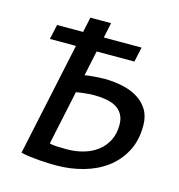

<svg xmlns="http://www.w3.org/2000/svg" viewBox="-101 -751 792 849"><g transform="rotate(15 295.0 -327.0)"><path d="M75.2 -592.8H194.3L209 -662.1H303.7L289.1 -592.8H461.9L447.3 -524.9H274.4L250 -409.7Q254.9 -410.6 265.4 -411.9Q275.9 -413.1 288.8 -414.3Q301.8 -415.5 315.9 -416.3Q330.1 -417 341.8 -417Q384.8 -416.5 424.1 -408Q463.4 -399.4 493.4 -380.6Q523.4 -361.8 541 -332.5Q558.6 -303.2 558.6 -260.7Q558.6 -192.9 531.7 -142.3Q504.9 -91.8 459.7 -58.3Q414.6 -24.9 355.2 -8.3Q295.9 8.3 231 8.3Q216.3 8.3 196.5 7.6Q176.8 6.8 155.3 5.4Q133.8 3.9 111.6 1Q89.4 -2 69.3 -6.3L179.7 -524.9H60.5ZM258.3 -72.8Q298.3 -72.8 334.5 -83Q370.6 -93.3 397.5 -113.8Q424.3 -134.3 440.2 -165Q456.1 -195.8 456.1 -236.8Q456.1 -266.6 444.3 -285.9Q432.6 -305.2 412.8 -316.2Q393.1 -327.1 366.7 -331.3Q340.3 -335.4 311.5 -335.4Q302.7 -335.4 291 -334.5Q279.3 -333.5 267.8 -332.3Q256.3 -331.1 246.8 -329.6Q237.3 -328.1 232.4 -327.1L179.7 -78.6Q191.9 -74.7 211.9 -73.7Q231.9 -72.8 258.3 -72.8Z"/></g></svg>

Font: PT Astra Sans
Style: Italic
Weight: 400
Italic angle: -16°
Designer: A.Korolkova, I. Chaeva
Foundry: ParaType Ltd
Version: Version 1.001; ttfautohint (v1.6)